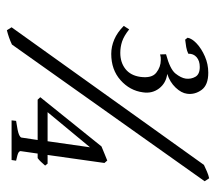

<svg xmlns="http://www.w3.org/2000/svg" viewBox="-54 -540 608 539"><g transform="rotate(90 249.5 -271.0)"><path d="M489.3 -542 105.5 -1Q86.9 7.8 65.4 13.2L57.1 0L443.4 -540Q451.7 -543.9 461.7 -548.3Q471.7 -552.7 481 -554.7ZM239.7 -368.7Q234.9 -332 205.6 -305.9Q176.3 -279.8 131.8 -279.8Q111.3 -279.8 91.3 -288.3Q71.3 -296.9 53.2 -314.9L63 -330.1Q81.5 -315.4 96.9 -310.3Q112.3 -305.2 128.9 -305.2Q155.8 -305.2 174.1 -319.6Q192.4 -334 196.3 -361.3Q200.7 -393.6 184.6 -406.2Q168.5 -418.9 148.9 -418.9Q142.6 -418.9 141.6 -418.7Q140.6 -418.5 133.3 -417L132.8 -433.6Q174.8 -444.8 187 -460.2Q199.2 -475.6 201.2 -488.8Q203.1 -503.9 196 -516.1Q189 -528.3 168.5 -528.3Q151.4 -528.3 141.1 -519.5Q130.9 -510.7 131.3 -496.1Q123.5 -492.2 112.5 -490.2Q101.6 -488.3 91.8 -487.3L86.4 -494.1Q88.4 -506.3 102.8 -519.8Q117.2 -533.2 138.9 -542.7Q160.6 -552.2 184.6 -552.2Q219.2 -552.2 232.9 -533.4Q246.6 -514.6 243.7 -492.7Q241.7 -476.6 226.3 -460.4Q210.9 -444.3 188 -437Q213.9 -433.6 228.8 -414.1Q243.7 -394.5 239.7 -368.7ZM445.3 -94.2Q439.5 -87.4 434.6 -82.3Q429.7 -77.1 424.3 -73.2H411.6L404.8 -25.9Q404.3 -22.5 408.7 -19.5Q413.1 -16.6 431.6 -12.7L429.7 0H318.4L319.8 -12.7Q350.1 -17.1 358.2 -20.8Q366.2 -24.4 366.7 -27.8L373.5 -73.2H260.3L253.4 -80.6L391.6 -252.4Q401.4 -256.8 412.4 -261Q423.3 -265.1 431.2 -268.6L438 -260.7L415.5 -101.1H439.9ZM377 -101.1 394 -220.2 295.4 -101.1Z"/></g></svg>

Font: Dai Banna SIL Light
Style: Italic
Weight: 300
Italic angle: -11°
Designer: Victor Gaultney
Foundry: SIL International
Version: Version 4.000